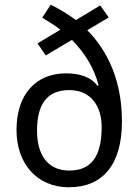

<svg xmlns="http://www.w3.org/2000/svg" viewBox="-20 -784 587 814"><path d="M195 -764 159 -709C185 -693 212 -677 236 -658L139 -600L174 -549L285 -615C338 -561 379 -497 398 -422L394 -420C366 -457 320 -473 260 -473C132 -473 50 -384 50 -233C50 -89 138 10 272 10C414 10 497 -84 497 -269C497 -437 440 -565 350 -656L441 -710L405 -761L302 -699C268 -724 232 -746 195 -764ZM274 -402C367 -402 411 -332 411 -246C411 -125 370 -61 274 -61C178 -61 137 -133 137 -230C137 -342 179 -402 274 -402Z"/></svg>

Font: Noto Sans Gujarati UI SemiCondensed
Style: Regular
Weight: 400
Width: 4
Designer: Jelle Bosma - Monotype Design Team, Universal Thirst
Foundry: Monotype Imaging Inc.
Version: Version 2.106